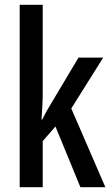

<svg xmlns="http://www.w3.org/2000/svg" viewBox="-20 -780 461 800"><path d="M158 -397Q158 -367 156.5 -338.5Q155 -310 153 -282H156Q165 -300 174 -316.5Q183 -333 192 -347L307 -540H410L277 -328L419 0H315L211 -253L158 -192V0H62V-760H158Z"/></svg>

Font: Noto Sans Lao Looped ExtraCondensed Medium
Style: Regular
Weight: 500
Width: 2
Designer: Mark Frömberg, Ben Mitchell
Foundry: The Fontpad Ltd
Version: Version 1.002; ttfautohint (v1.8.4.7-5d5b)